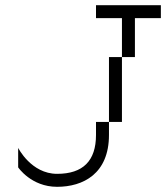

<svg xmlns="http://www.w3.org/2000/svg" viewBox="-20 -720 640 740"><path d="M450 -500H400V-250H450ZM50 -75C50 -75 100 0 200 0C300 0 400 -50 400 -200V-250H350V-200C350 -100 300 -50 200 -50C100 -50 50 -150 50 -150ZM350 -650H450V-500H500V-650H600V-700H350Z"/></svg>

Font: LS-VG5000 Light Shifted
Style: Regular
Weight: 400
Designer: Justin Bihan, 2021
Foundry: Justin Bihan, 2021
Version: Version 1.000;Glyphs 3.1.2 (3151)